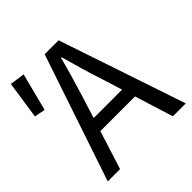

<svg xmlns="http://www.w3.org/2000/svg" viewBox="-181 -803 936 936"><g transform="rotate(-45 287.0 -335.0)"><path d="M234 -366C257 -439 278 -511 298 -587H302C323 -511 344 -439 368 -366L399 -267H203ZM33 0H118L181 -199H420L482 0H571L350 -656H254ZM62 -464 112 -659 35 -670 6 -475Z"/></g></svg>

Font: DAIFUKU Sans
Style: Regular
Weight: 400
Designer: Original font ‘Source Han Sans JP’ : Paul D. Hunt
Foundry: Daifuku
Version: Version 1.000